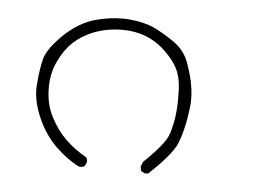

<svg xmlns="http://www.w3.org/2000/svg" viewBox="-35 -278 570 418"><g transform="rotate(5 250.0 -69.0)"><path d="M377.9 -38.1Q381.3 -58.6 381.3 -72.3Q381.3 -85.9 379.9 -94.7Q377 -119.1 366.2 -149.4Q356.9 -177.2 333 -194.3Q306.2 -212.9 285.2 -222.4Q264.2 -231.9 231.4 -234.9Q224.1 -235.4 217.3 -235.4Q189.9 -235.4 159.7 -227.5Q121.6 -217.3 88.4 -184.6Q58.6 -154.8 52.7 -133.8Q46.4 -109.9 43.9 -74.7Q43.5 -70.8 43.5 -66.9Q43.5 -37.1 58.6 -2.9Q74.7 33.2 100.3 57.6Q126 82 150.4 93.8Q152.8 94.2 154.5 94.2Q156.2 94.2 157.7 93.8Q160.6 93.3 163.1 91.8L167 83.5Q167 82 167 81.1Q167 80.1 167 78.6Q166.5 75.2 165 72.8Q136.7 56.6 117.7 37.6Q98.6 18.6 85 -7.8Q70.3 -35.6 70.3 -71.3Q70.3 -103.5 82.5 -128.9Q94.7 -155.3 112.5 -172.1Q130.4 -189 155.8 -199.2Q185.1 -210.9 220.2 -210.9Q247.1 -210.9 271 -201.7Q296.4 -191.4 316.4 -171.4Q333.5 -154.3 341.8 -138.2Q351.1 -120.6 352.5 -94.2Q353 -84.5 353 -71.8Q353 -59.1 352.1 -47.6Q351.1 -36.1 350.1 -29.8Q349.1 -23.4 347.7 -17.1Q345.2 -4.9 341.8 5.4Q338.4 15.6 328.1 29.3Q315.4 45.9 289.1 71.3Q284.7 81.5 284.7 81.5Q284.7 87.9 287.1 92.3L294.9 96.2L302.2 95.7Q332 67.9 347.7 47.4Q358.4 33.2 362.3 23.4Q373 -4.4 377.9 -38.1Z"/></g></svg>

Font: NaikaiFont
Style: ExtraLight
Weight: 200
Version: Version 1.89